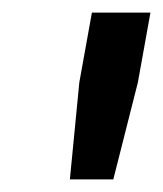

<svg xmlns="http://www.w3.org/2000/svg" viewBox="-20 -720 259 305"><path d="M91 -435H160L199 -589L219 -700H126L106 -589Z"/></svg>

Font: Fixel Display Medium
Style: Italic
Weight: 500
Italic angle: -10°
Designer: AlfaBravo + MacPaw
Foundry: Kyrylo Tkachov, Marchela Mozhyna, Serhii Makarenko, Maria Weinstein, Zakhar Kryvoshyya
Version: Version 1.210;Glyphs 3.2 (3217)